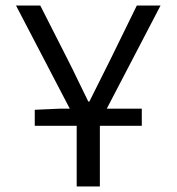

<svg xmlns="http://www.w3.org/2000/svg" viewBox="-20 -676 640 696"><path d="M258 0V-220H106V-278L195 -282H233L38 -656H126L225 -461Q244 -424 262 -386Q280 -348 300 -308H304Q324 -348 343 -386Q362 -424 381 -462L476 -656H562L367 -282H494V-220H342V0Z"/></svg>

Font: SauceCodePro NFM
Style: Regular
Weight: 400
Monospace: yes
Designer: Paul D. Hunt, Teo Tuominen
Foundry: Adobe
Version: Version 2.042;hotconv 1.1.0;makeotfexe 2.6.0;Nerd Fonts 3.3.